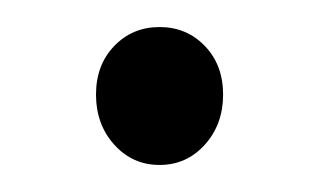

<svg xmlns="http://www.w3.org/2000/svg" viewBox="-20 -352 236 142"><path d="M64.5 -245Q51 -260 51 -282Q51 -304 64.5 -318Q78 -332 98 -332Q118 -332 131.5 -318Q145 -304 145 -282Q145 -260 131.5 -245Q118 -230 98 -230Q78 -230 64.5 -245Z"/></svg>

Font: Trueno
Style: Lt
Weight: 300
Designer: Julieta Ulanovsky
Foundry: Julieta Ulanovsky
Version: Version 3.001b